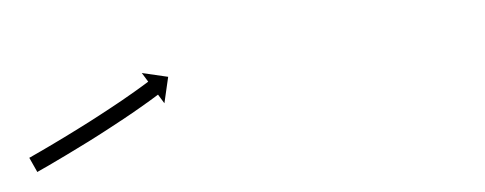

<svg xmlns="http://www.w3.org/2000/svg" viewBox="-35 -171 596 236"><g transform="rotate(-10 262.5 -53.5)"><path d="M-6.5 -24.2C-7.1 -24 -7.7 -23.8 -8.3 -23.6L-1.6 -4.7C-1 -4.9 -0.4 -5.2 0.2 -5.4L0.2 -5.4L0.2 -5.4C2 -6 3.7 -6.6 5.5 -7.3L5.5 -7.3L5.5 -7.3C8.2 -8.3 10.9 -9.2 13.6 -10.2L13.6 -10.2L13.6 -10.2C17.2 -11.5 20.7 -12.9 24.2 -14.2L24.2 -14.2L24.2 -14.2C28.4 -15.7 32.6 -17.3 36.7 -18.9L36.7 -18.9L36.7 -18.9C41.4 -20.7 46 -22.5 50.6 -24.3L50.6 -24.3L50.6 -24.3C55.6 -26.2 60.5 -28.2 65.4 -30.1L65.5 -30.1L65.5 -30.1C70.6 -32.2 75.6 -34.2 80.7 -36.3L80.7 -36.3L80.7 -36.3C85.8 -38.4 90.8 -40.5 95.9 -42.7L95.9 -42.7L95.9 -42.7C100.8 -44.7 105.7 -46.8 110.5 -49L110.5 -49L110.6 -49C115.1 -51 119.6 -53 124.1 -55L124.1 -55L124.2 -55C128.2 -56.8 132.2 -58.7 136.2 -60.6L136.3 -60.6L136.3 -60.6C139.7 -62.2 143.1 -63.8 146.4 -65.4L146.4 -65.4L146.5 -65.4C149 -66.7 151.6 -67.9 154.2 -69.2L154.2 -69.2L154.2 -69.2C155.9 -70 157.6 -70.9 159.2 -71.7L159.2 -71.7L159.2 -71.7C159.8 -72 160.4 -72.3 161 -72.6L166.9 -60.8L177.1 -92L146 -102.2L151.9 -90.4C151.3 -90.1 150.8 -89.8 150.2 -89.5L150.2 -89.5L150.2 -89.5C148.6 -88.7 147 -87.9 145.3 -87.1L145.4 -87.1L145.4 -87.1C142.8 -85.9 140.3 -84.6 137.7 -83.4L137.8 -83.4L137.8 -83.4C134.5 -81.8 131.1 -80.2 127.8 -78.7L127.8 -78.7L127.8 -78.7C123.9 -76.9 119.9 -75 115.9 -73.2L115.9 -73.2L115.9 -73.2C111.5 -71.2 107 -69.2 102.5 -67.3L102.5 -67.3L102.5 -67.3C97.7 -65.2 92.9 -63.1 88.1 -61.1L88.1 -61.1L88.1 -61.1C83.1 -59 78.1 -56.9 73.1 -54.8L73.1 -54.8L73.1 -54.8C68.1 -52.8 63.1 -50.7 58 -48.7L58 -48.7L58 -48.7C53.1 -46.8 48.2 -44.8 43.3 -42.9L43.4 -42.9L43.4 -42.9C38.8 -41.1 34.2 -39.3 29.6 -37.6L29.6 -37.6L29.6 -37.6C25.5 -36 21.3 -34.4 17.2 -32.9L17.2 -32.9L17.2 -32.9C13.7 -31.6 10.2 -30.3 6.7 -29L6.7 -29L6.7 -29C4.1 -28 1.4 -27 -1.3 -26.1L-1.3 -26.1L-1.3 -26.1C-3.1 -25.5 -4.8 -24.8 -6.5 -24.2L-6.5 -24.2Z"/></g></svg>

Font: FRB American Cursive Just Arrows Semibold
Style: Italic
Weight: 600
Italic angle: -25°
Version: Version 2.0;Modular Font Editor K font №1